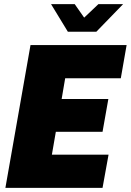

<svg xmlns="http://www.w3.org/2000/svg" viewBox="-20 -905 630 925"><path d="M6 0 127 -688H590L562 -528H294L277 -428H502L474 -270H249L230 -160H503L474 0ZM573 -885 444 -752H307L226 -885H340L403 -795H359L454 -885Z"/></svg>

Font: Archivo Condensed Black
Style: Italic
Weight: 900
Width: 3
Italic angle: -10°
Designer: Hector Gatti
Foundry: Omnibus-Type
Version: Version 2.001